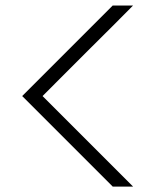

<svg xmlns="http://www.w3.org/2000/svg" viewBox="-20 -687 572 707"><path d="M136.7 -333.3 470 0H395L61.7 -333.3L395 -666.7H470Q402.5 -598.3 303.3 -500Q235.8 -431.7 136.7 -333.3Z"/></svg>

Font: 0xA000
Style: Regular
Weight: 400
Version: Version 0.1